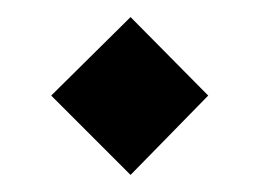

<svg xmlns="http://www.w3.org/2000/svg" viewBox="-20 -294 304 225"><path d="M133 -89 40 -182 133 -274 224 -182Z"/></svg>

Font: Space Grotesk Medium
Style: Regular
Weight: 500
Designer: Florian Karsten
Foundry: Florian Karsten
Version: Version 2.000